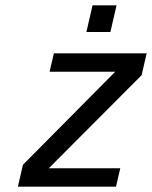

<svg xmlns="http://www.w3.org/2000/svg" viewBox="-20 -700 570 720"><path d="M47 0 66 -82 412 -431H166L182 -500H530L511 -418L163 -69H431L415 0ZM304 -580 327 -680H417L394 -580Z"/></svg>

Font: Perun
Style: Italic
Weight: 400
Italic angle: -12°
Foundry: Copyright (c) Stefan Peev, Context Ltd, 2016
Version: Version 1.027